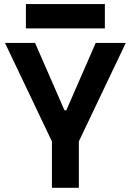

<svg xmlns="http://www.w3.org/2000/svg" viewBox="-20 -899 626 919"><path d="M228.5 0V-222.2L3.9 -693.4H147.9L288.6 -371.1H297.4L438 -693.4H582L357.4 -222.2V0ZM104 -763.2V-879.4H481.9V-763.2Z"/></svg>

Font: CaskaydiaMono NF
Style: Bold
Weight: 700
Designer: Aaron Bell
Foundry: Saja Typeworks
Version: Version 2111.001; ttfautohint (v1.8.4);Nerd Fonts 3.1.1